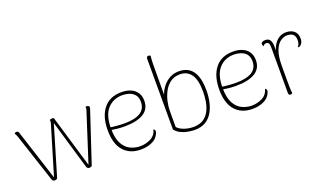

<svg xmlns="http://www.w3.org/2000/svg" viewBox="-72 -1188 2812 1659"><g transform="rotate(-20 1334.5 -358.0)"><path d="M209 8Q200 8 194 3.5Q188 -1 185 -9L36 -461Q34 -467 29 -477Q24 -487 20 -491Q25 -496 30 -498Q35 -500 40 -500Q47 -500 52.5 -496.5Q58 -493 60 -486L211 -19L344 -463Q345 -466 346.5 -473Q348 -480 348 -484Q348 -487 348 -491Q348 -495 346 -498Q350 -500 356.5 -502Q363 -504 370 -504Q375 -504 378 -503Q381 -502 385 -500L528 -19L671 -463Q673 -467 674.5 -473.5Q676 -480 676 -484Q676 -487 676 -491Q676 -495 674 -498Q678 -500 681 -500Q684 -500 688 -500Q698 -500 704 -495Q710 -490 709 -482Q709 -477 707 -470Q705 -463 703 -458L551 0Q545 4 540 6Q535 8 530 8Q521 8 513 3.5Q505 -1 503 -9L370 -461L233 0Q227 4 220.5 6Q214 8 209 8Z M1001 12Q901 12 843.5 -52Q786 -116 786 -243Q786 -367 843 -439.5Q900 -512 1009 -512Q1059 -512 1095 -496Q1131 -480 1151 -449.5Q1171 -419 1171 -375Q1171 -299 1110 -261.5Q1049 -224 934 -224Q891 -224 859.5 -228.5Q828 -233 800 -237V-262Q829 -256 871.5 -252.5Q914 -249 946 -249Q993 -249 1029.5 -257Q1066 -265 1090.5 -280.5Q1115 -296 1127.5 -320Q1140 -344 1140 -375Q1140 -418 1120 -441.5Q1100 -465 1069.5 -475Q1039 -485 1007 -485Q924 -485 871 -427Q818 -369 818 -247Q818 -159 844.5 -109Q871 -59 914 -38Q957 -17 1004 -17Q1056 -17 1101.5 -40Q1147 -63 1160 -115Q1169 -111 1173 -102Q1177 -93 1168 -72Q1149 -29 1103.5 -8.5Q1058 12 1001 12Z M1497 12Q1474 12 1441 7Q1408 2 1375 -12.5Q1342 -27 1318 -56V-706Q1318 -717 1323 -722.5Q1328 -728 1337 -728Q1344 -728 1348 -725.5Q1352 -723 1355 -720Q1354 -715 1352.5 -698Q1351 -681 1350.5 -663Q1350 -645 1350 -635L1349 -365Q1362 -404 1388.5 -437.5Q1415 -471 1452.5 -491.5Q1490 -512 1536 -512Q1592 -512 1629.5 -486.5Q1667 -461 1686.5 -409Q1706 -357 1706 -275Q1706 -219 1694.5 -167.5Q1683 -116 1658.5 -75.5Q1634 -35 1594 -11.5Q1554 12 1497 12ZM1500 -16Q1556 -18 1590.5 -43Q1625 -68 1643.5 -107.5Q1662 -147 1668.5 -191.5Q1675 -236 1675 -276Q1675 -385 1638.5 -434.5Q1602 -484 1538 -484Q1483 -484 1446.5 -456.5Q1410 -429 1388.5 -387Q1367 -345 1357.5 -300Q1348 -255 1348 -220V-70Q1358 -55 1382 -42Q1406 -29 1437.5 -22Q1469 -15 1500 -16Z M2027 12Q1927 12 1869.5 -52Q1812 -116 1812 -243Q1812 -367 1869 -439.5Q1926 -512 2035 -512Q2085 -512 2121 -496Q2157 -480 2177 -449.5Q2197 -419 2197 -375Q2197 -299 2136 -261.5Q2075 -224 1960 -224Q1917 -224 1885.5 -228.5Q1854 -233 1826 -237V-262Q1855 -256 1897.5 -252.5Q1940 -249 1972 -249Q2019 -249 2055.5 -257Q2092 -265 2116.5 -280.5Q2141 -296 2153.5 -320Q2166 -344 2166 -375Q2166 -418 2146 -441.5Q2126 -465 2095.5 -475Q2065 -485 2033 -485Q1950 -485 1897 -427Q1844 -369 1844 -247Q1844 -159 1870.5 -109Q1897 -59 1940 -38Q1983 -17 2030 -17Q2082 -17 2127.5 -40Q2173 -63 2186 -115Q2195 -111 2199 -102Q2203 -93 2194 -72Q2175 -29 2129.5 -8.5Q2084 12 2027 12Z M2376 8Q2368 8 2363.5 2Q2359 -4 2359 -14V-432Q2359 -460 2352 -471Q2345 -482 2329 -482Q2323 -482 2315 -479Q2307 -476 2302 -464Q2292 -475 2292 -486Q2292 -497 2303 -503.5Q2314 -510 2332 -510Q2362 -510 2375 -489Q2388 -468 2388 -427V-327L2376 -319Q2382 -412 2422 -462Q2462 -512 2522 -512Q2567 -512 2595.5 -488.5Q2624 -465 2624 -418Q2624 -390 2611.5 -373Q2599 -356 2587 -354Q2580 -353 2575 -355Q2589 -372 2592 -386.5Q2595 -401 2595 -414Q2595 -452 2575.5 -468Q2556 -484 2522 -484Q2493 -484 2462 -463.5Q2431 -443 2410.5 -391.5Q2390 -340 2390 -247Q2390 -177 2390 -132.5Q2390 -88 2390.5 -62Q2391 -36 2392 -22.5Q2393 -9 2395 0Q2392 3 2387.5 5.5Q2383 8 2376 8Z"/></g></svg>

Font: Arima Thin Thin
Style: Regular
Weight: 250
Version: Version 1.100